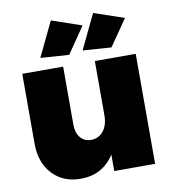

<svg xmlns="http://www.w3.org/2000/svg" viewBox="-86 -851 841 935"><g transform="rotate(-10 334.0 -383.5)"><path d="M376 -725.1 287.1 -595.2 146 -605 228 -775.9ZM496.1 -595.2 355 -605 437 -775.9 585.9 -725.1ZM404.8 -543.9H606.9V0H404.8V-81.1Q347.2 8.8 237.8 8.8Q151.9 8.8 98.9 -47.9Q45.9 -104.5 45.9 -199.2V-543.9H248V-255.9Q248 -216.3 267.8 -192.6Q287.6 -168.9 320.8 -168.9Q359.4 -169.4 382.1 -198.7Q404.8 -228 404.8 -274.9Z"/></g></svg>

Font: Montserrat arm ExtraBold
Style: Regular
Weight: 800
Designer: Julieta Ulanovsky
Foundry: Julieta Ulanovsky
Version: Version 6.000;PS 006.000;hotconv 1.0.88;makeotf.lib2.5.64775